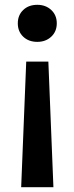

<svg xmlns="http://www.w3.org/2000/svg" viewBox="-20 -623 309 798"><path d="M202 155H68L89 -367H181ZM135 -603Q170 -603 193 -581.5Q216 -560 216 -526Q216 -492 193 -470.5Q170 -449 135 -449Q99 -449 76.5 -470.5Q54 -492 54 -526Q54 -560 76.5 -581.5Q99 -603 135 -603Z"/></svg>

Font: Unbounded
Style: Regular
Weight: 400
Designer: Luke Prowse, Jean-Baptiste Morizot, Fátima Lázaro, Florian Runge
Foundry: NaN
Version: Version 1.701;gftools[0.9.28.dev5+ged2979d]